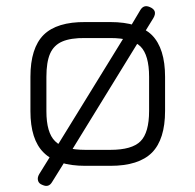

<svg xmlns="http://www.w3.org/2000/svg" viewBox="-20 -545 642 631"><path d="M120 63C120 63 120 63 120 63C111.5 60 106.5 55 105 48.5C103 42 104.5 34.5 109 27C109 27 109 27 109 27C109 27 151.5 -41.5 151.5 -41.5C151.5 -41.5 158 -49.5 158 -49.5C158 -49.5 397.5 -438.5 397.5 -438.5C397.5 -438.5 402.5 -447 402.5 -447C402.5 -447 441.5 -512.5 441.5 -512.5C449 -524.5 459 -527.5 472 -522C472 -522 472 -522 472 -522C490 -514.5 494 -502.5 484 -485.5C484 -485.5 484 -485.5 484 -485.5C484 -485.5 447 -425.5 447 -425.5C447 -425.5 439.5 -415 439.5 -415C439.5 -415 205 -33.5 205 -33.5C205 -33.5 198 -22 198 -22C198 -22 151 53.5 151 53.5C143.5 66 133.5 69 120 63ZM342.5 0C342.5 0 260.5 0 260.5 0C198 0 152.5 -14.5 123.5 -43.5C94.5 -72 80 -117.5 80 -179.5C80 -179.5 80 -179.5 80 -179.5C80 -179.5 80 -292.5 80 -292.5C80 -355.5 94.5 -401.5 123.5 -430.5C152.5 -459 198 -473 260.5 -472.5C260.5 -472.5 260.5 -472.5 260.5 -472.5C260.5 -472.5 342.5 -472.5 342.5 -472.5C405 -472.5 450.5 -458 479.5 -429.5C508 -400.5 522.5 -355 522.5 -292.5C522.5 -292.5 522.5 -292.5 522.5 -292.5C522.5 -292.5 522.5 -180.5 522.5 -180.5C522.5 -118 508 -72.5 479.5 -43.5C450.5 -14.5 405 0 342.5 0C342.5 0 342.5 0 342.5 0ZM132.5 -292.5C132.5 -292.5 132.5 -179.5 132.5 -179.5C132.5 -132.5 142 -99.5 161 -81C179.5 -62 213 -52.5 260.5 -52.5C260.5 -52.5 260.5 -52.5 260.5 -52.5C260.5 -52.5 342.5 -52.5 342.5 -52.5C390 -52.5 423.5 -62 442 -81C460.5 -99.5 470 -133 470 -180.5C470 -180.5 470 -180.5 470 -180.5C470 -180.5 470 -292.5 470 -292.5C470 -340 460.5 -373.5 442 -392C423.5 -410.5 390 -420 342.5 -420C342.5 -420 342.5 -420 342.5 -420C342.5 -420 260.5 -420 260.5 -420C228.5 -420.5 203 -416.5 184.5 -408.5C166 -400.5 152.5 -387 144.5 -368.5C136.5 -350 132.5 -324.5 132.5 -292.5C132.5 -292.5 132.5 -292.5 132.5 -292.5Z"/></svg>

Font: Jura-Fortis-Regular
Style: Regular
Weight: 500
Designer: Daniel Johnson, Alexei Vanyashin, Mirko Velimirovic
Foundry: Daniel Johnson
Version: ""